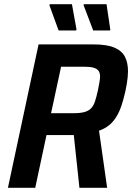

<svg xmlns="http://www.w3.org/2000/svg" viewBox="-20 -901 634 921"><path d="M18 0 165 -688H428Q493 -688 529 -672.5Q565 -657 579.5 -628.5Q594 -600 594 -559Q594 -546 592.5 -531Q591 -516 588.5 -500Q586 -484 582 -466Q574 -430 564.5 -400Q555 -370 541 -345.5Q527 -321 506.5 -303Q486 -285 455 -274L494 0H361L334 -253Q327 -253 319.5 -253Q312 -253 304 -253H203L149 0ZM225 -358H332Q365 -358 385 -363.5Q405 -369 417 -381.5Q429 -394 436 -415.5Q443 -437 450 -469Q454 -490 457 -506.5Q460 -523 460 -534Q460 -551 453 -561Q446 -571 429.5 -576Q413 -581 383 -581H273ZM345 -755H261L217 -876L219 -881H325L347 -760ZM508 -755H427L381 -876L382 -881H491L509 -760Z"/></svg>

Font: Saira SemiCondensed SemiBold
Style: Italic
Weight: 600
Width: 4
Italic angle: -12°
Designer: Hector Gatti with collaboration of the Omnibus-Type team
Foundry: Omnibus-Type
Version: Version 1.101